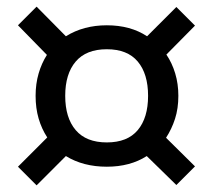

<svg xmlns="http://www.w3.org/2000/svg" viewBox="-20 -630 640 577"><path d="M178 -521Q231 -554 301 -554Q372 -554 422 -521L510 -609L566 -553L480 -466Q497 -441 506.5 -409.5Q516 -378 516 -342Q516 -304 506 -273Q496 -242 479 -216L566 -130L510 -74L421 -161Q371 -129 301 -129Q230 -129 178 -161L90 -73L34 -129L122 -217Q105 -243 96 -274Q87 -305 87 -342Q87 -378 96 -409Q105 -440 121 -465L34 -554L90 -610ZM301 -202Q363 -202 394 -239Q425 -276 425 -342Q425 -408 394 -445Q363 -482 301 -482Q239 -482 207.5 -445Q176 -408 176 -342Q176 -276 207.5 -239Q239 -202 301 -202Z"/></svg>

Font: Wlorlttqgufhjawjgtejqphaquk
Style: Regular
Weight: 400
Monospace: yes
Designer: Carrois Corporate & Edenspiekermann
Foundry: Carrois Corporate GbR & Edenspiekermann AG
Version: Version 2.001